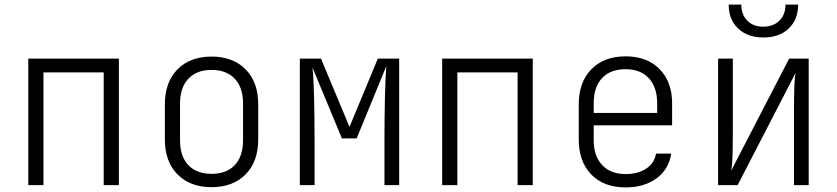

<svg xmlns="http://www.w3.org/2000/svg" viewBox="-20 -805 3640 835"><path d="M103 0V-550H497V0H431V-490H169V0Z M900 9Q807 9 752 -46.5Q697 -102 697 -199V-351Q697 -448 752 -503.5Q807 -559 900 -559Q993 -559 1048 -503.5Q1103 -448 1103 -351V-199Q1103 -102 1048 -46.5Q993 9 900 9ZM900 -49Q965 -49 1001 -87Q1037 -125 1037 -195V-355Q1037 -425 1000.5 -463Q964 -501 900 -501Q836 -501 799.5 -463Q763 -425 763 -355V-195Q763 -125 799 -87Q835 -49 900 -49Z M1284 0V-550H1376L1500 -253L1623 -550H1716V0H1652V-190Q1652 -293 1654 -379Q1656 -465 1660 -517L1531 -203H1467L1339 -511Q1344 -462 1346 -379Q1348 -296 1348 -190V0Z M1903 0V-550H2297V0H2231V-490H1969V0Z M2701 10Q2606 10 2551.5 -46Q2497 -102 2497 -198V-352Q2497 -448 2552 -504Q2607 -560 2701 -560Q2794 -560 2848.5 -504.5Q2903 -449 2903 -356V-260H2562V-194Q2562 -127 2598.5 -87.5Q2635 -48 2701 -48Q2754 -48 2790 -71.5Q2826 -95 2833 -137H2899Q2889 -69 2835.5 -29.5Q2782 10 2701 10ZM2562 -314H2838V-356Q2838 -425 2802 -464.5Q2766 -504 2701 -504Q2634 -504 2598 -465Q2562 -426 2562 -356Z M3103 0V-550H3167V-222Q3167 -181 3166 -136Q3165 -91 3160 -63L3412 -550H3497V0H3433V-329Q3433 -369 3434 -414Q3435 -459 3440 -488L3188 0ZM3300 -642Q3231 -642 3190 -681Q3149 -720 3149 -785H3204Q3204 -741 3230 -715Q3256 -689 3299 -689Q3343 -689 3369.5 -715Q3396 -741 3396 -785H3451Q3451 -720 3410 -681Q3369 -642 3300 -642Z"/></svg>

Font: JetBrains Mono NL ExtraLight
Style: Regular
Weight: 200
Designer: Philipp Nurullin, Konstantin Bulenkov
Foundry: JetBrains
Version: Version 2.304; ttfautohint (v1.8.4.7-5d5b)